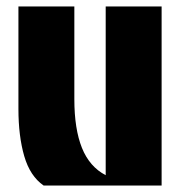

<svg xmlns="http://www.w3.org/2000/svg" viewBox="-20 -574 564 594"><path d="M115 0Q73 -29 55 -91Q37 -153 37 -237V-554H210V-267Q210 -175 233.5 -116.5Q257 -58 307 -32V-554H480V0Z"/></svg>

Font: Tac One
Style: Regular
Weight: 400
Designer: Oluseyi Olusanya, David Udoh, Eyiyemi Adegbite, Mirko Velimirović
Version: Version 1.003; ttfautohint (v1.8.4.7-5d5b)